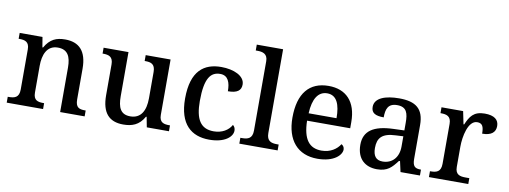

<svg xmlns="http://www.w3.org/2000/svg" viewBox="-62 -1100 3846 1451"><g transform="rotate(10 1861.0 -375.0)"><path d="M26 0H305V-45H300C256 -45 223 -53 223 -112V-317C223 -402 251 -477 335 -477C410 -477 436 -427 436 -341V0H624V-45H619C574 -45 546 -54 546 -117V-352C546 -488 485 -547 379 -547C312 -547 263 -527 224 -458H219L206 -536H31V-491H36C80 -491 113 -482 113 -424V-116C113 -54 78 -45 33 -45H26Z M921 10C987 10 1042 -8 1081 -78H1086L1101 0H1271V-45H1267C1224 -45 1189 -52 1189 -111V-536H998V-491H1002C1045 -491 1079 -483 1079 -421V-219C1079 -123 1044 -60 963 -60C888 -60 866 -111 866 -198V-536H675V-491H678C723 -491 756 -481 756 -422V-186C756 -50 813 10 921 10Z M1581 10C1700 10 1758 -43 1758 -90C1758 -108 1751 -122 1739 -131C1716 -88 1667 -58 1603 -58C1502 -58 1461 -126 1461 -266C1461 -443 1506 -494 1578 -494C1640 -494 1657 -440 1657 -375C1729 -375 1758 -399 1758 -444C1758 -510 1673 -547 1577 -547C1447 -547 1348 -480 1348 -265C1348 -67 1444 10 1581 10Z M1811 0H2105V-45H2092C2048 -45 2013 -55 2013 -117V-760H1811V-715H1824C1863 -715 1903 -706 1903 -649V-117C1903 -55 1868 -45 1824 -45H1811Z M2411 10C2537 10 2595 -50 2595 -93C2595 -112 2583 -125 2572 -130C2548 -91 2500 -56 2431 -56C2337 -56 2288 -117 2285 -260H2616V-307C2616 -465 2534 -547 2401 -547C2254 -547 2172 -451 2172 -264C2172 -91 2259 10 2411 10ZM2501 -317H2287C2292 -429 2331 -490 2400 -490C2474 -490 2501 -421 2501 -317Z M2868 10C2949 10 2980 -26 3022 -81H3030L3048 0H3197V-45H3194C3149 -45 3132 -61 3132 -117V-375C3132 -501 3069 -547 2942 -547C2839 -547 2755 -519 2755 -449C2755 -402 2787 -385 2851 -385C2851 -449 2866 -494 2936 -494C3010 -494 3022 -446 3022 -373V-315L2939 -312C2787 -307 2713 -257 2713 -151C2713 -41 2779 10 2868 10ZM2900 -55C2849 -55 2826 -86 2826 -146C2826 -223 2860 -263 2964 -267L3022 -270V-191C3022 -108 2974 -55 2900 -55Z M3266 0H3568V-45H3539C3496 -45 3460 -53 3460 -112V-268C3460 -345 3484 -472 3554 -472C3593 -472 3605 -448 3605 -393C3676 -393 3707 -422 3707 -469C3707 -517 3673 -546 3599 -546C3513 -546 3486 -501 3459 -438H3454L3434 -536H3268V-491H3271C3315 -491 3350 -482 3350 -423V-117C3350 -54 3315 -45 3270 -45H3266Z"/></g></svg>

Font: Noto Serif Gurmukhi Medium
Style: Regular
Weight: 500
Designer: Vaibhav Singh and the Monotype Design Team
Foundry: Monotype Imaging Inc.
Version: Version 2.004